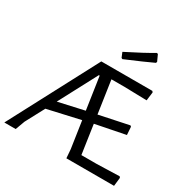

<svg xmlns="http://www.w3.org/2000/svg" viewBox="-204 -1038 1199 1214"><g transform="rotate(30 395.5 -431.5)"><path d="M599 -863 608 -861 629 -815 626 -806Q565 -777 430 -720L422 -724L407 -760Q538 -826 599 -863ZM684 -383 691 -377 695 -319 478 -276 509 -65H622L786 -70L792 -62L785 0H437L432 -64L403 -259L165 -205L92 -68L67 0H-16L322 -641H695L701 -633L693 -571L531 -575H434L469 -338ZM352 -558 205 -280 393 -322 358 -558Z"/></g></svg>

Font: Alegreya Sans SC
Style: Regular
Weight: 400
Designer: Juan Pablo del Peral
Foundry: Huerta Tipografica
Version: Version 2.007